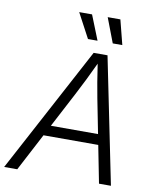

<svg xmlns="http://www.w3.org/2000/svg" viewBox="-123 -1016 882 1092"><g transform="rotate(10 318.5 -470.5)"><path d="M-22.9 0 365.7 -727.5H445.8L593.8 0H524.9L431.2 -477.1Q423.8 -515.1 414.8 -568.4Q405.8 -621.6 395 -696.3H411.1Q377 -623.5 350.8 -570.6Q324.7 -517.6 303.2 -477.1L52.7 0ZM138.7 -216.3 148.9 -276.9H514.2L503.9 -216.3ZM463.4 -799.3 409.2 -941.4H482.4L518.6 -799.3ZM320.3 -799.3 244.6 -941.4H318.8L375.5 -799.3Z"/></g></svg>

Font: Inter 20pt Light
Style: Italic
Weight: 300
Italic angle: -9.3988°
Version: Version 4.001;git-66647c0bb